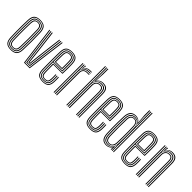

<svg xmlns="http://www.w3.org/2000/svg" viewBox="135 -1792 2791 2791"><g transform="rotate(45 1530.0 -396.5)"><path d="M178.2 6.8Q111.2 6.8 81.1 -23.8Q51 -54.2 48.5 -122.5Q46.2 -185.5 45.5 -243.9Q44.8 -302.2 45.5 -360Q46.2 -417.8 48.2 -478.2Q51.2 -549.8 83.1 -578.2Q115 -606.8 178.2 -606.8Q245.5 -606.8 275.2 -576.1Q305 -545.5 307.8 -477.2Q311.2 -383 311.1 -297.6Q311 -212.2 307.8 -121.8Q305 -50.5 273.1 -21.9Q241.2 6.8 178.2 6.8ZM178.2 -4.2Q233.5 -4.2 262.6 -29.9Q291.8 -55.5 294.5 -121.8Q297.8 -212 297.8 -296Q297.8 -380 294.2 -476.5Q292.2 -537.8 266.2 -566.8Q240.2 -595.8 178.2 -595.8Q119.5 -595.8 91.8 -568.2Q64 -540.8 61.5 -475.5Q59.5 -421.8 58.8 -365.1Q58 -308.5 58.8 -248Q59.5 -187.5 61.8 -122Q64 -55.5 93.4 -29.9Q122.8 -4.2 178.2 -4.2ZM178.2 -15.5Q125.5 -15.5 101.2 -40.8Q77 -66 74.8 -125Q73 -178.8 72.1 -237Q71.2 -295.2 71.9 -355.5Q72.5 -415.8 74.8 -475.2Q77 -535.2 101.9 -559.9Q126.8 -584.5 178.2 -584.5Q227.2 -584.5 253.1 -561Q279 -537.5 281 -477.5Q283.2 -416.8 284 -358.4Q284.8 -300 284.1 -242.1Q283.5 -184.2 281.5 -124.8Q279.2 -64.8 254.4 -40.1Q229.5 -15.5 178.2 -15.5ZM178.2 -26.5Q222.5 -26.5 244.2 -48.6Q266 -70.8 268.2 -125Q270.8 -201 271.1 -290Q271.5 -379 268 -474.5Q266 -529.8 243.9 -551.6Q221.8 -573.5 178.2 -573.5Q133.8 -573.5 112 -551.4Q90.2 -529.2 88 -474.8Q86.2 -423.8 85.4 -367.1Q84.5 -310.5 85.1 -249.6Q85.8 -188.8 88 -125Q90 -69.2 112.6 -47.9Q135.2 -26.5 178.2 -26.5ZM178.2 -37.8Q142 -37.8 122.5 -56.6Q103 -75.5 101.2 -125.2Q99.2 -184.5 98.5 -242Q97.8 -299.5 98.5 -357.1Q99.2 -414.8 101.2 -474Q103 -521.8 121.2 -542Q139.5 -562.2 178.2 -562.2Q214.5 -562.2 233.8 -543.4Q253 -524.5 254.8 -474.5Q257.8 -387 257.9 -298.4Q258 -209.8 254.8 -125.8Q253 -77.2 234.5 -57.5Q216 -37.8 178.2 -37.8ZM178.2 -48.8Q210.5 -48.8 225.4 -66.9Q240.2 -85 241.5 -126.2Q244.2 -205.5 244.6 -291.6Q245 -377.8 241.5 -474Q240.2 -517.2 224.4 -534.2Q208.5 -551.2 178.2 -551.2Q145.5 -551.2 130.8 -532.9Q116 -514.5 114.5 -473.5Q112.5 -415.5 111.8 -359.8Q111 -304 111.8 -246.6Q112.5 -189.2 114.5 -125.8Q115.8 -82.2 131.9 -65.5Q148 -48.8 178.2 -48.8Z M447.2 0 370.2 -600H383.8L458.5 -11.8H552.5L628.5 -600H642L563.8 0ZM468.2 -23.8 443.2 -220.2 397 -600H410.5L456.2 -223.5L479.5 -35.5H531.8L555.2 -224.8L601.5 -600H615L568.2 -221L543 -23.8ZM489 -47.2 469 -227 423.8 -600H437.5L482 -230.5L500.2 -59.2H510.8L529.5 -231.8L574.8 -600H588.2L542.5 -228.5L522 -47.2Z M834.2 6.8Q769.5 6.8 738.1 -20.1Q706.8 -47 704.5 -114.5Q703.5 -151.2 702.9 -198.1Q702.2 -245 702.2 -295.5Q702.2 -346 702.9 -394.8Q703.5 -443.5 704.8 -484Q707 -549.2 736.9 -578Q766.8 -606.8 833.8 -606.8Q895.8 -606.8 925.9 -579.8Q956 -552.8 958.8 -485.8Q959.5 -472.5 959.9 -451.4Q960.2 -430.2 960.2 -403.2Q960.2 -376.2 959.8 -344.9Q959.2 -313.5 957.8 -280H768.5Q768.5 -250.8 768.8 -223.1Q769 -195.5 769.5 -169.5Q770 -143.5 770.8 -118.8Q772 -80 785.8 -64.4Q799.5 -48.8 834.2 -48.8Q866.2 -48.8 878.5 -63.2Q890.8 -77.8 892.5 -117.8Q893.2 -133.8 893 -156.8Q892.8 -179.8 891.5 -206H904.8Q906 -178.5 906.2 -156.2Q906.5 -134 905.8 -117Q904 -71.8 888.2 -54.8Q872.5 -37.8 834.2 -37.8Q793 -37.8 775.8 -55.5Q758.5 -73.2 757.2 -117.8Q756.8 -139.8 756.2 -169.9Q755.8 -200 755.5 -231.9Q755.2 -263.8 755.2 -291H945.2Q946.2 -322 946.6 -351.4Q947 -380.8 947 -406.2Q947 -431.8 946.6 -452Q946.2 -472.2 945.5 -485.5Q942.8 -548.2 915 -572Q887.2 -595.8 833.8 -595.8Q772.2 -595.8 746.1 -568.9Q720 -542 718 -483.2Q716.8 -442.2 716.1 -394.1Q715.5 -346 715.5 -296.2Q715.5 -246.5 716.1 -200Q716.8 -153.5 717.8 -115.5Q719.8 -53.8 747.5 -29Q775.2 -4.2 834.2 -4.2Q892.5 -4.2 917.6 -29.2Q942.8 -54.2 945.5 -115.2Q946 -126.2 946.1 -141Q946.2 -155.8 945.9 -172.4Q945.5 -189 944.5 -206H957.8Q959 -183 959.4 -158.5Q959.8 -134 958.8 -114.5Q956 -48.8 927.6 -21Q899.2 6.8 834.2 6.8ZM834.2 -15.5Q780.8 -15.5 756.8 -38Q732.8 -60.5 731 -116Q729.8 -156.2 729.2 -204.4Q728.8 -252.5 728.8 -302.6Q728.8 -352.8 729.4 -399.2Q730 -445.8 731 -482.2Q733 -539.2 757.6 -561.9Q782.2 -584.5 833.8 -584.5Q881.8 -584.5 905.9 -563.2Q930 -542 932.2 -485Q933 -470.2 933.5 -443.1Q934 -416 933.8 -379.9Q933.5 -343.8 932.2 -302.2H742Q742 -249.2 742.4 -207.8Q742.8 -166.2 743.5 -117Q744.2 -68 764.4 -47.2Q784.5 -26.5 834.2 -26.5Q878.8 -26.5 897.8 -45.9Q916.8 -65.2 919 -116.2Q919.8 -133.2 919.5 -156.4Q919.2 -179.5 918 -206H931.2Q932.5 -180.8 932.8 -157.2Q933 -133.8 932.2 -115.8Q929.8 -59.8 908 -37.6Q886.2 -15.5 834.2 -15.5ZM742 -313.2H919.2Q920.2 -349.5 920.4 -383.2Q920.5 -417 920.1 -443.6Q919.8 -470.2 919 -484.5Q917 -534.8 896.6 -554.1Q876.2 -573.5 833.8 -573.5Q788.5 -573.5 767.1 -553.4Q745.8 -533.2 744.2 -481.8Q743.2 -452.2 742.8 -405.8Q742.2 -359.2 742 -313.2ZM755.2 -324.5Q755.5 -346.8 755.6 -372.6Q755.8 -398.5 756.2 -426.1Q756.8 -453.8 757.5 -481Q759 -526.5 776.6 -544.4Q794.2 -562.2 833.8 -562.2Q871.2 -562.2 887.6 -544.9Q904 -527.5 905.8 -483.8Q906.2 -471.5 906.8 -448.1Q907.2 -424.8 907.1 -393.1Q907 -361.5 906 -324.5ZM768.8 -335.5H893Q893.8 -368.2 893.9 -397.8Q894 -427.2 893.5 -449.6Q893 -472 892.5 -483.2Q890.8 -522 877.4 -536.6Q864 -551.2 833.8 -551.2Q800.2 -551.2 786.1 -535.8Q772 -520.2 770.8 -480.5Q770.2 -458.8 769.8 -435.8Q769.2 -412.8 769 -387.9Q768.8 -363 768.8 -335.5Z M1081.5 0V-600H1094.8V-568L1091.8 -499.5H1095.2Q1108 -537 1135.5 -557.2Q1163 -577.5 1204.5 -577.5Q1214.8 -577.5 1225.2 -577.2Q1235.8 -577 1242.2 -576.8V-564.8Q1235.2 -565.2 1224.1 -565.4Q1213 -565.5 1202.2 -565.5Q1165.8 -565.5 1141.9 -550.2Q1118 -535 1106.5 -511.9Q1095 -488.8 1095 -464.8V0ZM1055 0V-600H1068.2V0ZM1108.2 0V-466Q1108.2 -501.8 1130.8 -527.2Q1153.2 -552.8 1197.2 -552.8Q1208.8 -552.8 1220.2 -552.8Q1231.8 -552.8 1242.2 -552.8V-540.8Q1231.8 -540.8 1220.1 -540.8Q1208.5 -540.8 1197.2 -540.8Q1158.2 -540.8 1140.2 -519.5Q1122.2 -498.2 1122.2 -466.8V0ZM1100.2 -530.5 1107.8 -588.2V-600H1121.2V-595.5L1111.8 -554.2H1114.2Q1127.8 -577.2 1154.2 -589.2Q1180.8 -601.2 1209.5 -601.2Q1216.5 -601.2 1224.5 -601.1Q1232.5 -601 1242.2 -600.2V-588.5Q1233.8 -589 1225.9 -589.2Q1218 -589.5 1210.2 -589.5Q1174.2 -589.5 1147 -575.6Q1119.8 -561.8 1104.2 -530.5Z M1568.2 0V-475.5Q1568.2 -513.8 1559.6 -540.5Q1551 -567.2 1529.4 -581.2Q1507.8 -595.2 1468.5 -595.2Q1433 -595.2 1407.2 -578.5Q1381.5 -561.8 1366 -530.5H1362.5L1368.2 -654.8V-800H1381.8V-696L1373 -554.2H1375.5Q1390.8 -579.2 1415.2 -593.1Q1439.8 -607 1472 -607Q1515.2 -607 1538.9 -591.9Q1562.5 -576.8 1572 -547.9Q1581.5 -519 1581.5 -477.8V0ZM1317 0V-800H1330.2V0ZM1370 0V-466Q1370 -489.5 1379.6 -510.6Q1389.2 -531.8 1408.9 -545Q1428.5 -558.2 1458.5 -558.2Q1500 -558.2 1514.4 -535.6Q1528.8 -513 1528.8 -471.2V0H1515.5V-470.5Q1515.5 -505.8 1503.8 -526.1Q1492 -546.5 1456.8 -546.5Q1432 -546.5 1415.8 -535.2Q1399.5 -524 1391.6 -505.9Q1383.8 -487.8 1383.8 -466.8V0ZM1343.5 0V-800H1356.2V-602.5L1353.8 -499.5H1357.2Q1369.8 -538.5 1397.2 -561Q1424.8 -583.5 1465.2 -583Q1519.5 -582.8 1537.2 -553.9Q1555 -525 1555 -474.8V0H1541.8V-473.2Q1541.8 -520.5 1525.1 -545.9Q1508.5 -571.2 1461.2 -571.2Q1426 -571.2 1402.9 -554.8Q1379.8 -538.2 1368.2 -513.6Q1356.8 -489 1356.8 -464.8V0Z M1810.5 6.8Q1745.8 6.8 1714.4 -20.1Q1683 -47 1680.8 -114.5Q1679.8 -151.2 1679.1 -198.1Q1678.5 -245 1678.5 -295.5Q1678.5 -346 1679.1 -394.8Q1679.8 -443.5 1681 -484Q1683.2 -549.2 1713.1 -578Q1743 -606.8 1810 -606.8Q1872 -606.8 1902.1 -579.8Q1932.2 -552.8 1935 -485.8Q1935.8 -472.5 1936.1 -451.4Q1936.5 -430.2 1936.5 -403.2Q1936.5 -376.2 1936 -344.9Q1935.5 -313.5 1934 -280H1744.8Q1744.8 -250.8 1745 -223.1Q1745.2 -195.5 1745.8 -169.5Q1746.2 -143.5 1747 -118.8Q1748.2 -80 1762 -64.4Q1775.8 -48.8 1810.5 -48.8Q1842.5 -48.8 1854.8 -63.2Q1867 -77.8 1868.8 -117.8Q1869.5 -133.8 1869.2 -156.8Q1869 -179.8 1867.8 -206H1881Q1882.2 -178.5 1882.5 -156.2Q1882.8 -134 1882 -117Q1880.2 -71.8 1864.5 -54.8Q1848.8 -37.8 1810.5 -37.8Q1769.2 -37.8 1752 -55.5Q1734.8 -73.2 1733.5 -117.8Q1733 -139.8 1732.5 -169.9Q1732 -200 1731.8 -231.9Q1731.5 -263.8 1731.5 -291H1921.5Q1922.5 -322 1922.9 -351.4Q1923.2 -380.8 1923.2 -406.2Q1923.2 -431.8 1922.9 -452Q1922.5 -472.2 1921.8 -485.5Q1919 -548.2 1891.2 -572Q1863.5 -595.8 1810 -595.8Q1748.5 -595.8 1722.4 -568.9Q1696.2 -542 1694.2 -483.2Q1693 -442.2 1692.4 -394.1Q1691.8 -346 1691.8 -296.2Q1691.8 -246.5 1692.4 -200Q1693 -153.5 1694 -115.5Q1696 -53.8 1723.8 -29Q1751.5 -4.2 1810.5 -4.2Q1868.8 -4.2 1893.9 -29.2Q1919 -54.2 1921.8 -115.2Q1922.2 -126.2 1922.4 -141Q1922.5 -155.8 1922.1 -172.4Q1921.8 -189 1920.8 -206H1934Q1935.2 -183 1935.6 -158.5Q1936 -134 1935 -114.5Q1932.2 -48.8 1903.9 -21Q1875.5 6.8 1810.5 6.8ZM1810.5 -15.5Q1757 -15.5 1733 -38Q1709 -60.5 1707.2 -116Q1706 -156.2 1705.5 -204.4Q1705 -252.5 1705 -302.6Q1705 -352.8 1705.6 -399.2Q1706.2 -445.8 1707.2 -482.2Q1709.2 -539.2 1733.9 -561.9Q1758.5 -584.5 1810 -584.5Q1858 -584.5 1882.1 -563.2Q1906.2 -542 1908.5 -485Q1909.2 -470.2 1909.8 -443.1Q1910.2 -416 1910 -379.9Q1909.8 -343.8 1908.5 -302.2H1718.2Q1718.2 -249.2 1718.6 -207.8Q1719 -166.2 1719.8 -117Q1720.5 -68 1740.6 -47.2Q1760.8 -26.5 1810.5 -26.5Q1855 -26.5 1874 -45.9Q1893 -65.2 1895.2 -116.2Q1896 -133.2 1895.8 -156.4Q1895.5 -179.5 1894.2 -206H1907.5Q1908.8 -180.8 1909 -157.2Q1909.2 -133.8 1908.5 -115.8Q1906 -59.8 1884.2 -37.6Q1862.5 -15.5 1810.5 -15.5ZM1718.2 -313.2H1895.5Q1896.5 -349.5 1896.6 -383.2Q1896.8 -417 1896.4 -443.6Q1896 -470.2 1895.2 -484.5Q1893.2 -534.8 1872.9 -554.1Q1852.5 -573.5 1810 -573.5Q1764.8 -573.5 1743.4 -553.4Q1722 -533.2 1720.5 -481.8Q1719.5 -452.2 1719 -405.8Q1718.5 -359.2 1718.2 -313.2ZM1731.5 -324.5Q1731.8 -346.8 1731.9 -372.6Q1732 -398.5 1732.5 -426.1Q1733 -453.8 1733.8 -481Q1735.2 -526.5 1752.9 -544.4Q1770.5 -562.2 1810 -562.2Q1847.5 -562.2 1863.9 -544.9Q1880.2 -527.5 1882 -483.8Q1882.5 -471.5 1883 -448.1Q1883.5 -424.8 1883.4 -393.1Q1883.2 -361.5 1882.2 -324.5ZM1745 -335.5H1869.2Q1870 -368.2 1870.1 -397.8Q1870.2 -427.2 1869.8 -449.6Q1869.2 -472 1868.8 -483.2Q1867 -522 1853.6 -536.6Q1840.2 -551.2 1810 -551.2Q1776.5 -551.2 1762.4 -535.8Q1748.2 -520.2 1747 -480.5Q1746.5 -458.8 1746 -435.8Q1745.5 -412.8 1745.2 -387.9Q1745 -363 1745 -335.5Z M2291 0H2277.8V-800H2291ZM2264.5 0H2252L2254.2 -112.2H2251.2Q2245.2 -68.8 2217 -42Q2188.8 -15.2 2143.8 -15.2Q2099.2 -15.2 2077 -42.1Q2054.8 -69 2051.8 -125.8Q2049.5 -179.2 2048.5 -235.8Q2047.5 -292.2 2048.2 -352.1Q2049 -412 2051.8 -475Q2054.5 -526.5 2078.8 -555.4Q2103 -584.2 2153 -584.2Q2195 -584.2 2220 -558.1Q2245 -532 2250.5 -492.5H2253.8L2251.2 -611V-800H2264.5ZM2149.5 -26.2Q2182.8 -26.2 2204.1 -41.2Q2225.5 -56.2 2236.2 -80Q2247 -103.8 2248 -129.8Q2250 -187.8 2250.8 -245.5Q2251.5 -303.2 2250.9 -360.1Q2250.2 -417 2248 -471.8Q2247 -497 2237.5 -520.1Q2228 -543.2 2208 -558.1Q2188 -573 2155 -573Q2111 -573 2089 -547.6Q2067 -522.2 2065 -475Q2063 -411.8 2062.2 -355.8Q2061.5 -299.8 2062.2 -244Q2063 -188.2 2065 -125.8Q2067 -77.5 2086.1 -51.9Q2105.2 -26.2 2149.5 -26.2ZM2152.5 -37.8Q2114.2 -37.8 2096.9 -60.4Q2079.5 -83 2078 -126Q2076.2 -186.8 2075.6 -245.6Q2075 -304.5 2075.8 -361.9Q2076.5 -419.2 2078 -474.8Q2079.5 -518 2099.5 -540.1Q2119.5 -562.2 2156.8 -562.2Q2200.2 -562.2 2217.1 -534.2Q2234 -506.2 2235.2 -472Q2237.2 -416.5 2238 -360.4Q2238.8 -304.2 2238.1 -246.8Q2237.5 -189.2 2235.2 -130Q2234 -92 2213.8 -64.9Q2193.5 -37.8 2152.5 -37.8ZM2152.8 -48.8Q2188.5 -48.8 2204.6 -72.9Q2220.8 -97 2222 -130Q2224.2 -188.8 2224.9 -246.8Q2225.5 -304.8 2224.8 -361.4Q2224 -418 2222 -472Q2221 -502.8 2207.2 -527Q2193.5 -551.2 2157 -551.2Q2125.8 -551.2 2109.2 -531.1Q2092.8 -511 2091.2 -474.8Q2088.2 -387.8 2088.2 -303.6Q2088.2 -219.5 2091.2 -126Q2092.8 -88.5 2107 -68.6Q2121.2 -48.8 2152.8 -48.8ZM2137.8 7Q2082.5 7 2055.9 -25.6Q2029.2 -58.2 2025.5 -125.5Q2023 -179.8 2022 -236.8Q2021 -293.8 2021.9 -353.4Q2022.8 -413 2025.5 -475Q2029 -541.2 2058.2 -573.9Q2087.5 -606.5 2143.8 -606.5Q2172.5 -606.5 2196.2 -594.6Q2220 -582.8 2233.2 -559.5H2236.5L2225 -697V-800H2239V-661L2246.5 -533.2H2241.5Q2229.8 -563.8 2205.5 -579.6Q2181.2 -595.5 2148.2 -595.5Q2093.2 -595.5 2067.4 -563.4Q2041.5 -531.2 2038.8 -475.2Q2036.2 -416.8 2035.2 -359Q2034.2 -301.2 2035.1 -243.4Q2036 -185.5 2038.8 -125.8Q2042 -66 2065.4 -35Q2088.8 -4 2140.5 -4Q2177.2 -4 2204.2 -23Q2231.2 -42 2242.5 -72H2245.8L2241.8 0H2229.2L2229.5 -6.5L2233.2 -39.8H2230.5Q2217 -17.8 2192.6 -5.4Q2168.2 7 2137.8 7Z M2522.8 6.8Q2458 6.8 2426.6 -20.1Q2395.2 -47 2393 -114.5Q2392 -151.2 2391.4 -198.1Q2390.8 -245 2390.8 -295.5Q2390.8 -346 2391.4 -394.8Q2392 -443.5 2393.2 -484Q2395.5 -549.2 2425.4 -578Q2455.2 -606.8 2522.2 -606.8Q2584.2 -606.8 2614.4 -579.8Q2644.5 -552.8 2647.2 -485.8Q2648 -472.5 2648.4 -451.4Q2648.8 -430.2 2648.8 -403.2Q2648.8 -376.2 2648.2 -344.9Q2647.8 -313.5 2646.2 -280H2457Q2457 -250.8 2457.2 -223.1Q2457.5 -195.5 2458 -169.5Q2458.5 -143.5 2459.2 -118.8Q2460.5 -80 2474.2 -64.4Q2488 -48.8 2522.8 -48.8Q2554.8 -48.8 2567 -63.2Q2579.2 -77.8 2581 -117.8Q2581.8 -133.8 2581.5 -156.8Q2581.2 -179.8 2580 -206H2593.2Q2594.5 -178.5 2594.8 -156.2Q2595 -134 2594.2 -117Q2592.5 -71.8 2576.8 -54.8Q2561 -37.8 2522.8 -37.8Q2481.5 -37.8 2464.2 -55.5Q2447 -73.2 2445.8 -117.8Q2445.2 -139.8 2444.8 -169.9Q2444.2 -200 2444 -231.9Q2443.8 -263.8 2443.8 -291H2633.8Q2634.8 -322 2635.1 -351.4Q2635.5 -380.8 2635.5 -406.2Q2635.5 -431.8 2635.1 -452Q2634.8 -472.2 2634 -485.5Q2631.2 -548.2 2603.5 -572Q2575.8 -595.8 2522.2 -595.8Q2460.8 -595.8 2434.6 -568.9Q2408.5 -542 2406.5 -483.2Q2405.2 -442.2 2404.6 -394.1Q2404 -346 2404 -296.2Q2404 -246.5 2404.6 -200Q2405.2 -153.5 2406.2 -115.5Q2408.2 -53.8 2436 -29Q2463.8 -4.2 2522.8 -4.2Q2581 -4.2 2606.1 -29.2Q2631.2 -54.2 2634 -115.2Q2634.5 -126.2 2634.6 -141Q2634.8 -155.8 2634.4 -172.4Q2634 -189 2633 -206H2646.2Q2647.5 -183 2647.9 -158.5Q2648.2 -134 2647.2 -114.5Q2644.5 -48.8 2616.1 -21Q2587.8 6.8 2522.8 6.8ZM2522.8 -15.5Q2469.2 -15.5 2445.2 -38Q2421.2 -60.5 2419.5 -116Q2418.2 -156.2 2417.8 -204.4Q2417.2 -252.5 2417.2 -302.6Q2417.2 -352.8 2417.9 -399.2Q2418.5 -445.8 2419.5 -482.2Q2421.5 -539.2 2446.1 -561.9Q2470.8 -584.5 2522.2 -584.5Q2570.2 -584.5 2594.4 -563.2Q2618.5 -542 2620.8 -485Q2621.5 -470.2 2622 -443.1Q2622.5 -416 2622.2 -379.9Q2622 -343.8 2620.8 -302.2H2430.5Q2430.5 -249.2 2430.9 -207.8Q2431.2 -166.2 2432 -117Q2432.8 -68 2452.9 -47.2Q2473 -26.5 2522.8 -26.5Q2567.2 -26.5 2586.2 -45.9Q2605.2 -65.2 2607.5 -116.2Q2608.2 -133.2 2608 -156.4Q2607.8 -179.5 2606.5 -206H2619.8Q2621 -180.8 2621.2 -157.2Q2621.5 -133.8 2620.8 -115.8Q2618.2 -59.8 2596.5 -37.6Q2574.8 -15.5 2522.8 -15.5ZM2430.5 -313.2H2607.8Q2608.8 -349.5 2608.9 -383.2Q2609 -417 2608.6 -443.6Q2608.2 -470.2 2607.5 -484.5Q2605.5 -534.8 2585.1 -554.1Q2564.8 -573.5 2522.2 -573.5Q2477 -573.5 2455.6 -553.4Q2434.2 -533.2 2432.8 -481.8Q2431.8 -452.2 2431.2 -405.8Q2430.8 -359.2 2430.5 -313.2ZM2443.8 -324.5Q2444 -346.8 2444.1 -372.6Q2444.2 -398.5 2444.8 -426.1Q2445.2 -453.8 2446 -481Q2447.5 -526.5 2465.1 -544.4Q2482.8 -562.2 2522.2 -562.2Q2559.8 -562.2 2576.1 -544.9Q2592.5 -527.5 2594.2 -483.8Q2594.8 -471.5 2595.2 -448.1Q2595.8 -424.8 2595.6 -393.1Q2595.5 -361.5 2594.5 -324.5ZM2457.2 -335.5H2581.5Q2582.2 -368.2 2582.4 -397.8Q2582.5 -427.2 2582 -449.6Q2581.5 -472 2581 -483.2Q2579.2 -522 2565.9 -536.6Q2552.5 -551.2 2522.2 -551.2Q2488.8 -551.2 2474.6 -535.8Q2460.5 -520.2 2459.2 -480.5Q2458.8 -458.8 2458.2 -435.8Q2457.8 -412.8 2457.5 -387.9Q2457.2 -363 2457.2 -335.5Z M2994.8 0V-475.5Q2994.8 -495.2 2991.9 -516.2Q2989 -537.2 2979.2 -555.1Q2969.5 -573 2949.4 -584.1Q2929.2 -595.2 2895 -595.2Q2859.5 -595.2 2833.9 -578.5Q2808.2 -561.8 2792.8 -530.5H2788.8L2794.8 -600H2808.2V-594L2800.2 -554.2H2802.8Q2817.8 -579.2 2842 -593.1Q2866.2 -607 2898.5 -607Q2930.5 -607 2951 -598.1Q2971.5 -589.2 2983.1 -574.5Q2994.8 -559.8 3000.1 -542.5Q3005.5 -525.2 3006.8 -508.2Q3008 -491.2 3008 -477.8V0ZM2743.5 0V-600H2756.8V0ZM2796.8 0V-466Q2796.8 -489.5 2806.2 -510.6Q2815.8 -531.8 2835.4 -545Q2855 -558.2 2885 -558.2Q2908.8 -558.2 2922.9 -550.6Q2937 -543 2943.9 -530.4Q2950.8 -517.8 2953 -502.2Q2955.2 -486.8 2955.2 -471.2V0H2942V-470.5Q2942 -487.8 2938.9 -505.4Q2935.8 -523 2923.2 -534.8Q2910.8 -546.5 2883.2 -546.5Q2858.5 -546.5 2842.4 -535.2Q2826.2 -524 2818.4 -505.9Q2810.5 -487.8 2810.5 -466.8V0ZM2770 0V-600H2783.2L2780.2 -499.5H2783.8Q2796 -537.2 2823.4 -560.4Q2850.8 -583.5 2891.8 -583Q2942.2 -582.8 2961.9 -555Q2981.5 -527.2 2981.5 -474.8V0H2968.2V-473.2Q2968.2 -519.5 2951.5 -545.4Q2934.8 -571.2 2887.8 -571.2Q2852.2 -571.2 2829.1 -554.9Q2806 -538.5 2794.8 -514Q2783.5 -489.5 2783.5 -464.8V0Z"/></g></svg>

Font: Big Shoulders Inline Display Thin
Style: Regular
Weight: 400
Version: Version 2.002